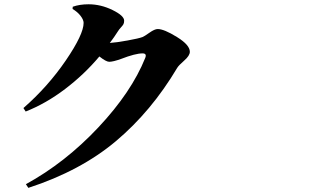

<svg xmlns="http://www.w3.org/2000/svg" viewBox="-20 -827 1540 916"><path d="M326.2 -784.2 327.1 -794.9Q360.4 -806.6 402.3 -806.6Q460.9 -806.6 516.6 -779.3Q572.3 -752 572.3 -728.5Q572.3 -717.8 568.8 -711.4Q565.4 -705.1 556.6 -695.8Q547.9 -686.5 542 -676.8Q525.4 -650.4 503.9 -622.1Q534.2 -624 588.4 -633.8Q642.6 -643.6 660.2 -650.4Q668 -653.3 692.9 -670.9Q717.8 -688.5 732.4 -688.5Q762.7 -688.5 824.2 -650.4Q885.7 -612.3 885.7 -580.1Q885.7 -561.5 858.9 -538.1Q832 -514.6 825.2 -502.9Q702.1 -295.9 533.2 -153.8Q364.3 -11.7 115.2 69.3L103.5 51.8Q291 -50.8 449.2 -219.2Q607.4 -387.7 672.9 -550.8Q681.6 -572.3 660.2 -572.3Q626 -572.3 557.6 -545.9Q519.5 -532.2 501 -532.2Q486.3 -532.2 454.1 -557.6Q381.8 -471.7 290.5 -402.3Q199.2 -333 102.5 -294.9L91.8 -311.5Q209 -414.1 293.9 -538.6Q378.9 -663.1 378.9 -717.8Q378.9 -732.4 364.3 -751.5Q349.6 -770.5 326.2 -784.2Z"/></svg>

Font: Bpmf Zihi Serif Heavy
Style: Heavy
Weight: 900
Foundry: But Ko
Version: Version 1.320